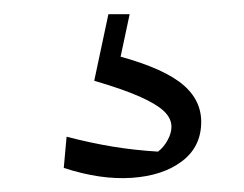

<svg xmlns="http://www.w3.org/2000/svg" viewBox="-20 -33 345 271"><path d="M70 204 74 160Q109 169 139.5 174Q170 179 203 181Q211 175 216.5 165Q222 155 222 146Q222 134 211.5 124Q201 114 177.5 103.5Q154 93 113 81L131 42Q201 59 232.5 82Q264 105 264 139Q264 174 237 194.5Q210 215 166 218Q122 221 70 204ZM133 -13H163L143 81H113Z"/></svg>

Font: Piazzolla Thin ExtraLight
Style: Regular
Weight: 250
Version: Version 2.005